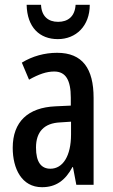

<svg xmlns="http://www.w3.org/2000/svg" viewBox="-20 -863 472 800"><path d="M354 -843H295C292 -794 263 -772 222 -772C181 -772 153 -795 151 -843H91C93 -749 145 -700 221 -700C297 -700 354 -755 354 -843ZM218 -643C166 -643 115 -629 71 -602L101 -531C142 -554 174 -565 206 -565C254 -565 275 -529 275 -456V-423L211 -420C97 -415 33 -356 33 -247C33 -161 70 -83 155 -83C213 -83 252 -111 282 -167H284L298 -93H370V-455C370 -577 324 -643 218 -643ZM231 -353 276 -356V-303C276 -213 242 -160 190 -160C152 -160 130 -187 130 -248C130 -313 163 -350 231 -353Z"/></svg>

Font: Noto Sans Kannada UI ExtraCondensed Medium
Style: Regular
Weight: 500
Width: 2
Designer: Jelle Bosma - Monotype Design Team
Foundry: Monotype Imaging Inc.
Version: Version 2.005